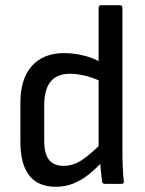

<svg xmlns="http://www.w3.org/2000/svg" viewBox="-20 -703 556 734"><path d="M193 11Q126 11 92 -32Q58 -75 58 -161V-311Q58 -402 102 -451Q146 -500 225 -500Q263 -500 302.5 -490Q342 -480 367 -463L371 -389Q340 -405 307.5 -413Q275 -421 247 -421Q198 -421 173.5 -391Q149 -361 149 -301V-164Q149 -116 167 -92.5Q185 -69 223 -69Q259 -69 292 -90.5Q325 -112 373 -160L375 -89Q345 -56 316.5 -34Q288 -12 258 -0.5Q228 11 193 11ZM382 0Q371 0 370 -10Q368 -27 365.5 -50.5Q363 -74 363 -92L357 -129V-673Q357 -683 366 -683H438Q448 -683 448 -673V-117Q448 -91 449.5 -60.5Q451 -30 453 -13Q456 0 444 0Z"/></svg>

Font: Sofia Sans Semi Condensed Medium
Style: Regular
Weight: 500
Designer: Botio Nikoltchev, Ani Petrova
Foundry: lettersoup
Version: Version 4.100